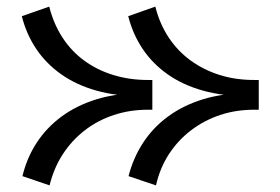

<svg xmlns="http://www.w3.org/2000/svg" viewBox="-20 -530 847 581"><path d="M452 31 369 3Q383 -52 413 -98Q443 -144 488.5 -177.5Q534 -211 594 -229.5Q654 -248 728 -248V-239Q654 -239 593.5 -256Q533 -273 487.5 -305Q442 -337 412 -381.5Q382 -426 368 -481L450 -510Q463 -458 490.5 -416.5Q518 -375 557.5 -346.5Q597 -318 645 -303Q693 -288 749 -288H763V-198H750Q694 -198 646 -182Q598 -166 558.5 -136Q519 -106 491.5 -64Q464 -22 452 31ZM130 31 48 3Q61 -52 91 -98Q121 -144 166.5 -177.5Q212 -211 272 -229.5Q332 -248 406 -248V-239Q331 -239 271 -256Q211 -273 165.5 -305Q120 -337 90 -381.5Q60 -426 46 -481L129 -510Q142 -458 169 -416.5Q196 -375 235 -346.5Q274 -318 323 -303Q372 -288 427 -288H441V-198H428Q373 -198 324.5 -182Q276 -166 237 -136Q198 -106 170.5 -64Q143 -22 130 31Z"/></svg>

Font: BioRhyme Medium
Style: Regular
Weight: 500
Designer: Aoife Mooney
Foundry: Aoife Mooney Type
Version: Version 1.600;gftools[0.9.33]